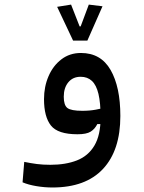

<svg xmlns="http://www.w3.org/2000/svg" viewBox="-20 -581 626 835"><path d="M208 234.4Q173.3 234.4 138.4 228.5Q103.5 222.7 78.1 211.9L85.4 123Q114.3 128.9 140.4 132.3Q166.5 135.7 199.2 135.7Q265.6 135.7 314.7 116.5Q363.8 97.2 390.6 52Q417.5 6.8 417.5 -70.3Q417.5 -133.8 408.2 -172.6Q398.9 -211.4 379.6 -229.2Q360.4 -247.1 330.6 -247.1Q296.9 -247.1 277.1 -223.1Q257.3 -199.2 257.3 -160.2Q257.3 -123.5 273.2 -111.3Q289.1 -99.1 338.4 -99.1Q370.1 -99.1 397.2 -104.2Q424.3 -109.4 462.9 -119.1L458 -41.5H403.3Q392.6 -20 374.3 -8.5Q356 2.9 316.9 2.9Q231.4 2.9 201.4 -35.2Q171.4 -73.2 171.4 -149.9Q171.4 -204.1 191.2 -249.8Q210.9 -295.4 247.1 -323Q283.2 -350.6 332 -350.6Q418.5 -350.6 460.9 -276.9Q503.4 -203.1 503.4 -76.7Q503.4 72.8 428 153.6Q352.5 234.4 208 234.4ZM297.9 -404.3 228.5 -551.3 289.1 -561 326.2 -466.3H334L347.2 -434.1H318.8L366.2 -561L425.8 -553.7L359.9 -404.3Z"/></svg>

Font: Cascadia Code
Style: Regular
Weight: 400
Monospace: yes
Designer: Aaron Bell
Foundry: Saja Typeworks
Version: Version 2106.017